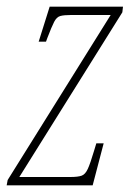

<svg xmlns="http://www.w3.org/2000/svg" viewBox="-29 -556 406 576"><path d="M-9 0 -6 -16 303 -511H184Q163 -511 152 -508Q141 -505 133.5 -490.5Q126 -476 113 -442L109 -431H87L120 -536H340L338 -519L29 -25H182Q205 -25 216 -29Q227 -33 234.5 -49.5Q242 -66 253 -103L260 -126H282L249 0Z"/></svg>

Font: Noto Serif ExtraCondensed Thin
Style: Italic
Weight: 100
Width: 2
Italic angle: -12°
Designer: Monotype Design Team
Foundry: Monotype Imaging Inc.
Version: Version 2.013